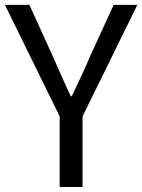

<svg xmlns="http://www.w3.org/2000/svg" viewBox="-21 -753 573 773"><path d="M219.3 0V-284.3L-1.1 -733.4H97.4L191.8 -525.9Q209.8 -485.2 227.1 -446.1Q244.3 -407 264 -365.4H268Q287.6 -407 306 -446.1Q324.3 -485.2 341.6 -525.9L436.5 -733.4H532L311.3 -284.3V0Z"/></svg>

Font: Shanggu Sans SC VF
Style: Regular
Weight: 250
Designer: GuiWonder
Version: Version 1.021